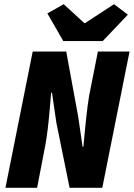

<svg xmlns="http://www.w3.org/2000/svg" viewBox="-20 -896 640 916"><path d="M6 0 136 -650H296L353 -340L374 -196H378Q380 -222 383.5 -256.5Q387 -291 390.5 -326Q394 -361 398 -390.5Q402 -420 405 -438L447 -650H598L468 0H312L249 -310L228 -454H224Q221 -418 217 -371Q213 -324 207.5 -279Q202 -234 196 -202L157 0ZM282 -700 206 -832 284 -876 382 -786H386L524 -876L590 -826L470 -700Z"/></svg>

Font: Source Code Pro ExtraLight Black
Style: Italic
Weight: 900
Italic angle: -11°
Monospace: yes
Version: Version 1.016;hotconv 1.0.116;makeotfexe 2.5.65601